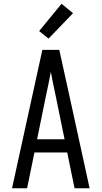

<svg xmlns="http://www.w3.org/2000/svg" viewBox="-20 -1000 540 1020"><path d="M44 0 205 -735H295L349 -490L456 0H376L337 -190H163L124 0ZM323 -260 276 -490Q269 -522 262.5 -554Q256 -586 250 -618Q244 -586 237.5 -554Q231 -522 224 -490L177 -260ZM238 -795 188 -835 307 -980 368 -930Z"/></svg>

Font: Iosevka SS18
Style: Regular
Weight: 400
Monospace: yes
Designer: Belleve Invis
Foundry: Belleve Invis
Version: Version 25.1.1; ttfautohint (v1.8.4)